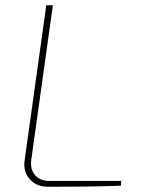

<svg xmlns="http://www.w3.org/2000/svg" viewBox="-20 -710 541 730"><path d="M181 -690 99 -103Q94 -67 113 -44.5Q132 -22 168 -22H441L440 -4Q347 0 163 0Q118 0 92.5 -29.5Q67 -59 74 -103L156 -690Z"/></svg>

Font: Exo 2.0 Thin
Style: Italic
Weight: 250
Italic angle: -8°
Designer: Natanael Gama
Version: Version 1.001;PS 001.001;hotconv 1.0.70;makeotf.lib2.5.58329